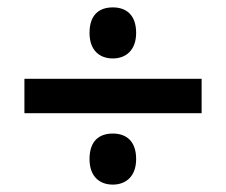

<svg xmlns="http://www.w3.org/2000/svg" viewBox="-20 -663 612 519"><path d="M285 -505C320 -505 348 -527 348 -574C348 -623 321 -643 285 -643C248 -643 222 -623 222 -574C222 -527 249 -505 285 -505ZM46 -357H525V-450H46ZM285 -164C320 -164 348 -186 348 -233C348 -282 321 -302 285 -302C248 -302 222 -282 222 -233C222 -186 249 -164 285 -164Z"/></svg>

Font: Noto Sans Tamil UI SemiBold
Style: Regular
Weight: 600
Designer: Jelle Bosma - Monotype Design Team
Foundry: Monotype Imaging Inc.
Version: Version 2.004